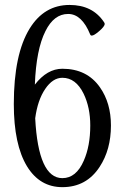

<svg xmlns="http://www.w3.org/2000/svg" viewBox="-20 -752 507 780"><path d="M430.7 -242.2Q430.7 -144 384.8 -74.2Q331.1 8.3 233.4 8.3Q141.6 8.3 89.8 -76.2Q36.1 -164.6 36.1 -329.1Q36.1 -531.7 100.6 -636.2Q159.7 -731.9 262.7 -731.9Q356.4 -731.9 402.8 -661.6Q405.3 -658.2 405.3 -654.8Q405.3 -644.5 382.3 -625Q361.8 -607.4 353 -607.4Q348.1 -607.4 346.2 -612.3Q312.5 -695.3 256.8 -695.3Q199.2 -695.3 164.6 -625.5Q127 -551.3 121.6 -408.2Q171.4 -472.7 233.4 -472.7Q333.5 -472.7 386.2 -397Q430.7 -333.5 430.7 -242.2ZM346.7 -242.2Q346.7 -315.4 319.8 -371.1Q288.1 -436 233.4 -436Q194.3 -436 163.6 -390.6Q132.8 -345.2 123 -271.5Q135.7 -28.3 233.4 -28.3Q289.6 -28.3 320.3 -99.1Q346.7 -158.7 346.7 -242.2Z"/></svg>

Font: Dai Banna SIL Book
Style: Regular
Weight: 400
Designer: Victor Gaultney
Foundry: SIL International
Version: Version 2.000